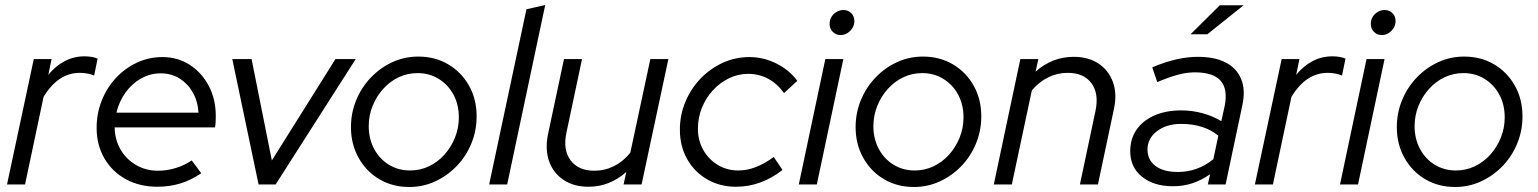

<svg xmlns="http://www.w3.org/2000/svg" viewBox="-20 -737 6142 767"><path d="M8 0 115 -501H186L173 -438Q201 -473 238 -492.5Q275 -512 317 -512Q348 -512 370 -503L356 -435Q346 -440 330 -443Q314 -446 299 -446Q212 -446 154 -350L80 0Z M608 9Q538 9 483 -21Q428 -51 397 -104.5Q366 -158 366 -226Q366 -284 386.5 -335.5Q407 -387 443.5 -426Q480 -465 527.5 -487Q575 -509 629 -509Q690 -509 738 -478Q786 -447 814 -394Q842 -341 842 -273Q842 -263 841.5 -251.5Q841 -240 839 -228H438Q439 -178 462 -139Q485 -100 524 -77.5Q563 -55 611 -55Q648 -55 683 -66Q718 -77 746 -96L784 -45Q743 -17 700 -4Q657 9 608 9ZM445 -287H773Q770 -333 750 -368Q730 -403 697 -423.5Q664 -444 622 -444Q580 -444 543.5 -423.5Q507 -403 481.5 -367.5Q456 -332 445 -287Z M1013 0 908 -501H985L1066 -96L1320 -501H1401L1081 0Z M1615 10Q1548 10 1495.5 -21Q1443 -52 1412.5 -106.5Q1382 -161 1382 -229Q1382 -286 1403 -337Q1424 -388 1461.5 -427.2Q1499 -466.4 1547.5 -488.7Q1596 -511 1651 -511Q1718 -511 1770.5 -480Q1823 -449 1853.5 -395Q1884 -341 1884 -272Q1884 -215.2 1863 -163.9Q1842 -112.6 1804.5 -73.7Q1767 -34.8 1718.5 -12.4Q1670 10 1615 10ZM1618 -56Q1658 -56 1693 -72.5Q1728 -89 1754.9 -118.7Q1781.8 -148.4 1797.4 -186.9Q1813 -225.5 1813 -268Q1813 -319.1 1791.6 -358.9Q1770.2 -398.6 1732.6 -421.8Q1695 -445 1648.3 -445Q1608 -445 1573 -428.5Q1538 -412 1511.1 -382.3Q1484.2 -352.6 1468.6 -314.1Q1453 -275.5 1453 -233Q1453 -182.7 1474.5 -142.3Q1496 -102 1533.5 -79Q1571.1 -56 1618 -56Z M1934 0 2083 -700 2158 -717 2006 0Z M2331 9Q2272 9 2231 -18.5Q2190 -46 2173.5 -93Q2157 -140 2169 -200L2233 -501H2305L2243 -208Q2228 -139 2259 -97Q2290 -55 2354 -55Q2396 -55 2433 -73.5Q2470 -92 2498 -127L2578 -501H2650L2543 0H2471L2482 -50Q2415 9 2331 9Z M2920 9Q2856 9 2805 -20.5Q2754 -50 2725 -101.5Q2696 -153 2696 -219Q2696 -278 2718 -330.5Q2740 -383 2778.5 -423Q2817 -463 2867 -486Q2917 -509 2974 -509Q3030 -509 3082 -483Q3134 -457 3165 -414L3112 -365Q3085 -403 3048.5 -422.5Q3012 -442 2969 -442Q2929 -442 2892.5 -424.5Q2856 -407 2828 -376.5Q2800 -346 2784 -306.5Q2768 -267 2768 -222Q2768 -176 2789.5 -138Q2811 -100 2847.5 -78Q2884 -56 2929 -56Q2965 -56 3000.5 -70Q3036 -84 3071 -110L3106 -58Q3020 9 2920 9Z M3171 0 3277 -501H3349L3243 0ZM3338 -597Q3319 -597 3306.5 -610Q3294 -623 3294 -642Q3294 -657 3301.5 -669.5Q3309 -682 3322 -689.5Q3335 -697 3349 -697Q3368 -697 3380.5 -684.5Q3393 -672 3393 -653Q3393 -638 3385.5 -625.5Q3378 -613 3365.5 -605Q3353 -597 3338 -597Z M3631 10Q3564 10 3511.5 -21Q3459 -52 3428.5 -106.5Q3398 -161 3398 -229Q3398 -286 3419 -337Q3440 -388 3477.5 -427.2Q3515 -466.4 3563.5 -488.7Q3612 -511 3667 -511Q3734 -511 3786.5 -480Q3839 -449 3869.5 -395Q3900 -341 3900 -272Q3900 -215.2 3879 -163.9Q3858 -112.6 3820.5 -73.7Q3783 -34.8 3734.5 -12.4Q3686 10 3631 10ZM3634 -56Q3674 -56 3709 -72.5Q3744 -89 3770.9 -118.7Q3797.8 -148.4 3813.4 -186.9Q3829 -225.5 3829 -268Q3829 -319.1 3807.6 -358.9Q3786.2 -398.6 3748.6 -421.8Q3711 -445 3664.3 -445Q3624 -445 3589 -428.5Q3554 -412 3527.1 -382.3Q3500.2 -352.6 3484.6 -314.1Q3469 -275.5 3469 -233Q3469 -182.7 3490.5 -142.3Q3512 -102 3549.5 -79Q3587.1 -56 3634 -56Z M3950 0 4056 -501H4128L4117 -451Q4184 -510 4269 -510Q4328 -510 4368.5 -483Q4409 -456 4426 -409Q4443 -362 4430 -302L4366 0H4294L4356 -293Q4371 -362 4340.5 -404Q4310 -446 4245 -446Q4204 -446 4167.5 -428Q4131 -410 4102 -376L4022 0Z M4666 7Q4589 7 4542 -31Q4495 -69 4495 -133Q4495 -182 4520 -218.5Q4545 -255 4591 -275.5Q4637 -296 4699 -296Q4743 -296 4784.5 -284.5Q4826 -273 4859 -253L4872 -312Q4886 -380 4856.5 -414Q4827 -448 4753 -448Q4721 -448 4685.5 -438.5Q4650 -429 4603 -409L4583 -468Q4635 -490 4680 -500Q4725 -510 4765 -510Q4833 -510 4877 -487Q4921 -464 4938.5 -420.5Q4956 -377 4943 -317L4876 0H4805L4814 -41Q4780 -17 4743.5 -5Q4707 7 4666 7ZM4685 -50Q4724 -50 4759.5 -62.5Q4795 -75 4827 -101L4847 -195Q4790 -242 4698 -242Q4640 -242 4602 -213Q4564 -184 4564 -140Q4564 -98 4596 -74Q4628 -50 4685 -50ZM4736 -600 4853 -716H4948L4803 -600Z M4993 0 5100 -501H5171L5158 -438Q5186 -473 5223 -492.5Q5260 -512 5302 -512Q5333 -512 5355 -503L5341 -435Q5331 -440 5315 -443Q5299 -446 5284 -446Q5197 -446 5139 -350L5065 0Z M5333 0 5439 -501H5511L5405 0ZM5500 -597Q5481 -597 5468.5 -610Q5456 -623 5456 -642Q5456 -657 5463.5 -669.5Q5471 -682 5484 -689.5Q5497 -697 5511 -697Q5530 -697 5542.5 -684.5Q5555 -672 5555 -653Q5555 -638 5547.5 -625.5Q5540 -613 5527.5 -605Q5515 -597 5500 -597Z M5793 10Q5726 10 5673.5 -21Q5621 -52 5590.5 -106.5Q5560 -161 5560 -229Q5560 -286 5581 -337Q5602 -388 5639.5 -427.2Q5677 -466.4 5725.5 -488.7Q5774 -511 5829 -511Q5896 -511 5948.5 -480Q6001 -449 6031.5 -395Q6062 -341 6062 -272Q6062 -215.2 6041 -163.9Q6020 -112.6 5982.5 -73.7Q5945 -34.8 5896.5 -12.4Q5848 10 5793 10ZM5796 -56Q5836 -56 5871 -72.5Q5906 -89 5932.9 -118.7Q5959.8 -148.4 5975.4 -186.9Q5991 -225.5 5991 -268Q5991 -319.1 5969.6 -358.9Q5948.2 -398.6 5910.6 -421.8Q5873 -445 5826.3 -445Q5786 -445 5751 -428.5Q5716 -412 5689.1 -382.3Q5662.2 -352.6 5646.6 -314.1Q5631 -275.5 5631 -233Q5631 -182.7 5652.5 -142.3Q5674 -102 5711.5 -79Q5749.1 -56 5796 -56Z"/></svg>

Font: Red Hat Display VF
Style: Italic
Weight: 300
Italic angle: -12°
Designer: Pentagram, MCKL
Foundry: Pentagram, MCKL
Version: Version 1.023